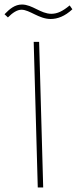

<svg xmlns="http://www.w3.org/2000/svg" viewBox="-61 -829 340 849"><path d="M163 -745C193 -745 226 -757 259 -788L247 -805C217 -780 193 -768 166 -768C119 -768 82 -809 36 -809C5 -809 -18 -790 -41 -766L-26 -752C-5 -773 15 -786 34 -786C70 -786 111 -745 163 -745ZM106 0H130L112 -644H88Z"/></svg>

Font: Noto Sans Arabic SemCond Thin
Style: Regular
Weight: 100
Width: 4
Designer: Monotype Design Team, Nadine Chahine, Nizar Qandah and Khaled Hosny
Foundry: Monotype Imaging Inc.
Version: Version 2.012